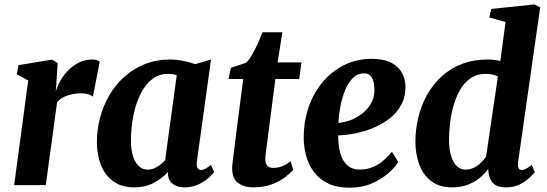

<svg xmlns="http://www.w3.org/2000/svg" viewBox="-20 -837 2473 868"><path d="M44 0 107.5 -473 56 -501 63.5 -542.5 215.5 -567.5 240.5 -552 235 -461 232 -423.5Q240.5 -451 255.8 -476.8Q271 -502.5 292.5 -523Q314 -543.5 340.5 -555.8Q367 -568 397.5 -568Q409.5 -568 418.5 -564.8Q427.5 -561.5 431 -558.5L400 -400Q396.5 -404 382.8 -409.5Q369 -415 346.5 -415Q330.5 -415 314.8 -412.5Q299 -410 284.5 -405.2Q270 -400.5 258.2 -392.8Q246.5 -385 238 -374.5L187 0Z M870 -106.5Q867.5 -86 873 -77.2Q878.5 -68.5 889 -68.5Q896.5 -68.5 907 -73.5Q917.5 -78.5 934 -91.5L948 -59Q942.5 -51 924.5 -34.2Q906.5 -17.5 878.2 -3.8Q850 10 813.5 10Q782.5 10 762 -4.8Q741.5 -19.5 739 -49.5L740 -60.5Q724.5 -43 702.2 -26.8Q680 -10.5 651.8 -0.2Q623.5 10 588.5 10Q529 10 491.2 -18Q453.5 -46 435.8 -92.5Q418 -139 418 -194.5Q418 -250.5 432.2 -304.5Q446.5 -358.5 474.2 -406.2Q502 -454 542.5 -490.2Q583 -526.5 635.2 -547.2Q687.5 -568 750.5 -568Q778 -568 809.8 -561.5Q841.5 -555 863 -547L934 -568ZM779 -497Q769.5 -500.5 759.2 -501.8Q749 -503 739 -503Q703 -503 675.8 -484.8Q648.5 -466.5 628.8 -435.5Q609 -404.5 596.2 -365Q583.5 -325.5 577.8 -283.2Q572 -241 572 -200.5Q572 -159.5 581.5 -130.2Q591 -101 608 -85.5Q625 -70 648 -70Q660 -70 670.8 -73.8Q681.5 -77.5 691.5 -83.5Q701.5 -89.5 710.2 -97Q719 -104.5 726.5 -112.5Z M1187 -186.5Q1185 -170.5 1183.2 -158.2Q1181.5 -146 1180.5 -136.2Q1179.5 -126.5 1179.5 -117Q1179.5 -97.5 1188.2 -87.8Q1197 -78 1214.5 -78Q1237.5 -78 1256.8 -85.8Q1276 -93.5 1293.5 -108.5L1305.5 -69Q1292 -53.5 1268.2 -35.2Q1244.5 -17 1208.5 -3.5Q1172.5 10 1122 10Q1085.5 10 1057.5 -9Q1029.5 -28 1029.5 -77Q1029.5 -80.5 1029.8 -85.8Q1030 -91 1031.5 -102Q1033 -113 1035.2 -132.8Q1037.5 -152.5 1041.5 -184L1079.5 -480H1013L1024 -530.5L1092 -553Q1105.5 -565 1119.2 -588.8Q1133 -612.5 1145.2 -640Q1157.5 -667.5 1167 -691H1256.5L1235 -555H1343L1332.5 -480H1225Z M1780.5 -104Q1767.5 -82.5 1737.8 -55.8Q1708 -29 1663.2 -8.8Q1618.5 11.5 1559.5 11.5Q1502.5 11.5 1463.2 -7.5Q1424 -26.5 1399.8 -58.8Q1375.5 -91 1364.5 -131Q1353.5 -171 1353 -212.5Q1353 -289.5 1376 -354.8Q1399 -420 1440.8 -468.5Q1482.5 -517 1538.2 -544Q1594 -571 1659.5 -571Q1712.5 -571 1746 -554.8Q1779.5 -538.5 1795.8 -510.5Q1812 -482.5 1813 -448Q1814 -400 1794.2 -363.5Q1774.5 -327 1741.2 -301.2Q1708 -275.5 1667.5 -258.8Q1627 -242 1585.8 -234Q1544.5 -226 1509 -225Q1509 -188.5 1514.8 -160Q1520.5 -131.5 1532.5 -111.5Q1544.5 -91.5 1562.5 -81Q1580.5 -70.5 1604 -70.5Q1640.5 -70.5 1668 -82.8Q1695.5 -95 1716.2 -113.8Q1737 -132.5 1752 -151ZM1627 -505.5Q1596.5 -505.5 1575.2 -484.2Q1554 -463 1540 -428.8Q1526 -394.5 1518.8 -355.5Q1511.5 -316.5 1509.5 -281.5Q1528.5 -282.5 1551.2 -289.2Q1574 -296 1595.8 -308.8Q1617.5 -321.5 1635.5 -340Q1653.5 -358.5 1663.8 -382.5Q1674 -406.5 1672.5 -436Q1671.5 -470.5 1660 -488Q1648.5 -505.5 1627 -505.5Z M2322.5 -106.5Q2320 -88.5 2323.8 -78.5Q2327.5 -68.5 2338.5 -68.5Q2346.5 -68.5 2356.5 -73.2Q2366.5 -78 2384 -91.5L2398 -58.5Q2392 -52 2375.5 -35.2Q2359 -18.5 2331.8 -4.2Q2304.5 10 2267 10Q2229 10 2210.2 -8Q2191.5 -26 2188 -61L2187 -73Q2173 -53.5 2150.5 -34.2Q2128 -15 2096.5 -2.5Q2065 10 2025 10Q1965 10 1928.2 -19Q1891.5 -48 1874.8 -95Q1858 -142 1858 -196.5Q1858 -251.5 1871 -305.5Q1884 -359.5 1910 -406.8Q1936 -454 1975 -490.2Q2014 -526.5 2066.8 -547.2Q2119.5 -568 2186 -568Q2199 -568 2213.5 -566.2Q2228 -564.5 2242 -561.5L2265.5 -737.5L2192 -758L2201 -796.5L2396 -817L2422 -803.5ZM2231 -492Q2219 -497.5 2204.5 -500.2Q2190 -503 2174 -503Q2137 -503 2109.2 -484.5Q2081.5 -466 2062.5 -434.8Q2043.5 -403.5 2031.8 -364.5Q2020 -325.5 2015 -283.5Q2010 -241.5 2010 -202.5Q2010 -163.5 2018.8 -133.5Q2027.5 -103.5 2044.5 -86.8Q2061.5 -70 2084.5 -70Q2104.5 -70 2121.8 -78.5Q2139 -87 2153.2 -100.5Q2167.5 -114 2177.5 -128.5Z"/></svg>

Font: Merriweather Light 18pt ExtraBold
Style: Italic
Weight: 800
Italic angle: -7.8°
Version: Version 2.101